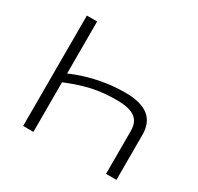

<svg xmlns="http://www.w3.org/2000/svg" viewBox="-148 -865 1070 1039"><g transform="rotate(30 387.0 -345.0)"><path d="M502 -433C403 -433 290 -414 177 -365V-690H113V0H177V-310C294 -358 375 -375 482 -375C586 -375 631 -343 631 -268V0H696V-281C696 -383 633 -433 502 -433Z"/></g></svg>

Font: Exo 2 Light Expanded
Style: Regular
Weight: 300
Width: 7
Designer: Natanael Gama
Version: Version 1.001;PS 001.001;hotconv 1.0.70;makeotf.lib2.5.58329